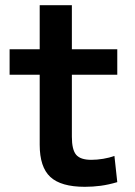

<svg xmlns="http://www.w3.org/2000/svg" viewBox="-20 -710 521 740"><path d="M307 10Q215 10 174 -28Q133 -66 133 -152V-422H17V-520H133V-690H257V-520H432V-422H257V-183Q257 -133 273.5 -113.5Q290 -94 332 -94Q354 -94 378 -98Q402 -102 421 -109L432 -8Q398 2 368 6Q338 10 307 10Z"/></svg>

Font: M PLUS 1 SemiBold
Style: Regular
Weight: 600
Designer: Coji Morishita
Foundry: UNDERFOREST DESIGN
Version: Version 1.001